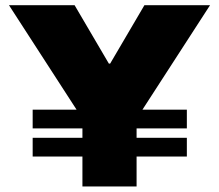

<svg xmlns="http://www.w3.org/2000/svg" viewBox="-20 -713 821 720"><path d="M289.1 -126H102.5V-196.3H289.1V-231.4H102.5V-301.8H267.1L13.7 -693.4H259.8L388.2 -474.6H393.1L521.5 -693.4H767.6L514.2 -301.8H680.7V-231.4H492.2V-196.3H680.7V-126H492.2V-13.7H289.1Z"/></svg>

Font: Wanted Sans ExtraBlack
Style: Regular
Weight: 900
Designer: Original Design by Kil Hyung-jin and Kang Hanbin, Wanted Lab, Inc; Hangeul from Source Han Sans by Jang Soo-young and Ka
Foundry: Wanted Lab, Inc.
Version: Version 1.001